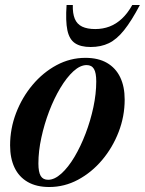

<svg xmlns="http://www.w3.org/2000/svg" viewBox="-20 -738 581 770"><path d="M322.5 -506Q374 -506 409 -485.8Q444 -465.5 462 -428.2Q480 -391 480 -338.5Q480 -271.5 455.8 -208.8Q431.5 -146 389.5 -96.2Q347.5 -46.5 293 -17.2Q238.5 12 177.5 12Q126.5 12 91.2 -8.2Q56 -28.5 38.2 -66Q20.5 -103.5 20.5 -155Q20.5 -222 44.5 -284.8Q68.5 -347.5 110.5 -397.5Q152.5 -447.5 207 -476.8Q261.5 -506 322.5 -506ZM173 -17Q198.5 -17 226 -41.8Q253.5 -66.5 278.5 -108.5Q303.5 -150.5 323.2 -202.2Q343 -254 354.5 -308Q366 -362 366 -411.5Q366 -446 356.8 -461.5Q347.5 -477 327.5 -477Q301.5 -477 274.2 -452Q247 -427 222 -385.2Q197 -343.5 177.2 -291.8Q157.5 -240 145.8 -185.8Q134 -131.5 134 -82.5Q134 -48 143.2 -32.5Q152.5 -17 173 -17ZM362 -621.5Q392.5 -621.5 419 -631.5Q445.5 -641.5 468.5 -662.8Q491.5 -684 510.5 -718H541Q507 -653.5 477.5 -616.8Q448 -580 416.5 -564.8Q385 -549.5 343.5 -549.5Q303.5 -549.5 280.8 -564.8Q258 -580 250.2 -616.8Q242.5 -653.5 247 -718H272Q271 -684 280 -662.5Q289 -641 309.5 -631.2Q330 -621.5 362 -621.5Z"/></svg>

Font: Newsreader 60pt SemiBold
Style: Italic
Weight: 600
Italic angle: -17°
Designer: Hugues Gentile
Foundry: Production Type
Version: Version 1.003